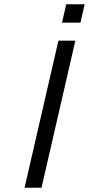

<svg xmlns="http://www.w3.org/2000/svg" viewBox="-20 -887 420 907"><path d="M96 0 256 -695H336L176 0ZM273 -780 293 -867H380L360 -780Z"/></svg>

Font: Coval
Style: ExtraLight Italic
Weight: 200
Foundry: Context Ltd
Version: Version 001.000